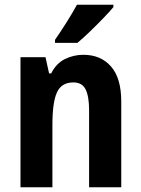

<svg xmlns="http://www.w3.org/2000/svg" viewBox="-20 -786 593 806"><path d="M330 -556Q403 -556 446 -507Q489 -458 489 -360V0H354V-323Q354 -381 339.5 -410.5Q325 -440 288 -440Q238 -440 219 -398Q200 -356 200 -262V0H66V-546H171L186 -478H195Q216 -520 252.5 -538Q289 -556 330 -556ZM456 -756Q441 -738 414.5 -710.5Q388 -683 358.5 -654.5Q329 -626 305 -606H211V-619Q236 -655 260.5 -694Q285 -733 303 -766H456Z"/></svg>

Font: Noto Sans Sinhala UI Condensed
Style: Bold
Weight: 700
Width: 3
Designer: Jelle Bosma - Monotype Design Team
Foundry: Monotype Imaging Inc.
Version: Version 2.006; ttfautohint (v1.8.4.7-5d5b)